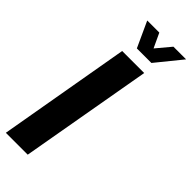

<svg xmlns="http://www.w3.org/2000/svg" viewBox="-285 -912 943 943"><g transform="rotate(45 186.0 -440.5)"><path d="M1 0 121 -688H274L153 0ZM372 -881 264 -748H163L102 -881H186L235 -776H196L284 -881Z"/></g></svg>

Font: Archivo ExtraCondensed ExtraBold
Style: Italic
Weight: 800
Width: 2
Italic angle: -10°
Designer: Hector Gatti
Foundry: Omnibus-Type
Version: Version 2.001